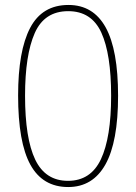

<svg xmlns="http://www.w3.org/2000/svg" viewBox="-20 -744 550 774"><path d="M255 10Q152 10 102.5 -80Q53 -170 53 -359Q53 -539 101.5 -631.5Q150 -724 256 -724Q356 -724 406 -633.5Q456 -543 456 -358Q456 -172 405 -81Q354 10 255 10ZM254 -15Q346 -15 387 -102.5Q428 -190 428 -358Q428 -526 388.5 -612.5Q349 -699 255 -699Q159 -699 120 -610.5Q81 -522 81 -358Q81 -186 122 -100.5Q163 -15 254 -15Z"/></svg>

Font: Noto Serif Georgian SemiCondensed Thin
Style: Regular
Weight: 100
Width: 4
Designer: Monotype Design Team, Akaki Razmadze
Foundry: Google LLC
Version: Version 2.003; ttfautohint (v1.8.4.7-5d5b)